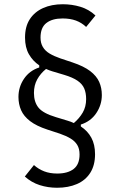

<svg xmlns="http://www.w3.org/2000/svg" viewBox="-20 -730 566 905"><path d="M428 -3Q428 49 405.5 84.5Q383 120 342.5 137.5Q302 155 249 155Q206 155 167 142.5Q128 130 97 102L140 48Q161 67 188 77.5Q215 88 250 88Q299 88 327 66.5Q355 45 355 -2Q355 -29 344 -47Q333 -65 312 -77.5Q291 -90 262 -100L204 -119Q152 -136 122 -159Q92 -182 79.5 -210.5Q67 -239 67 -273Q67 -320 93 -358.5Q119 -397 165 -412V-422Q135 -442 116.5 -474Q98 -506 98 -553Q98 -605 120.5 -639.5Q143 -674 183 -692Q223 -710 276 -710Q319 -710 359 -698Q399 -686 430 -657L386 -603Q365 -623 338 -633Q311 -643 275 -643Q226 -643 198.5 -621.5Q171 -600 171 -553Q171 -527 182 -508.5Q193 -490 214 -477.5Q235 -465 264 -455L321 -436Q375 -418 405 -395Q435 -372 447.5 -344Q460 -316 460 -282Q460 -236 434 -197Q408 -158 361 -143V-134Q393 -113 410.5 -81Q428 -49 428 -3ZM386 -263Q386 -292 377 -313Q368 -334 345.5 -349.5Q323 -365 283 -377L226 -394Q219 -396 211.5 -399Q204 -402 197 -405Q171 -384 155.5 -356Q140 -328 140 -292Q140 -249 161.5 -222.5Q183 -196 243 -178L299 -161Q307 -159 314 -156Q321 -153 328 -150Q354 -172 370 -199.5Q386 -227 386 -263Z"/></svg>

Font: IBM Plex Sans Condensed
Style: Regular
Weight: 400
Width: 3
Designer: Mike Abbink, Paul van der Laan, Pieter van Rosmalen
Foundry: Bold Monday
Version: Version 3.201